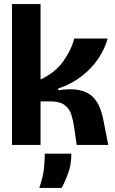

<svg xmlns="http://www.w3.org/2000/svg" viewBox="-20 -715 569 947"><path d="M39 0V-695H180V-323Q253 -357 293 -414Q333 -471 346 -525H511Q497 -474 464.5 -425.5Q432 -377 382 -338.5Q332 -300 267 -278V-270Q329 -279 369 -271Q409 -263 433 -241.5Q457 -220 470 -189.5Q483 -159 490 -122L514 0H358L346 -86Q341 -121 331.5 -150.5Q322 -180 298 -197.5Q274 -215 226 -215H180V0ZM174 212Q194 152 197.5 109.5Q201 67 201 43H332Q332 98 315.5 141.5Q299 185 284 212Z"/></svg>

Font: Bricolage Grotesque 96pt Bricolage Grotesque 48pt Regular
Style: Bold
Weight: 700
Designer: Mathieu Triay
Foundry: Atelier Triay
Version: Version 1.001; ttfautohint (v1.8.4.7-5d5b);gftools[0.9.33.de